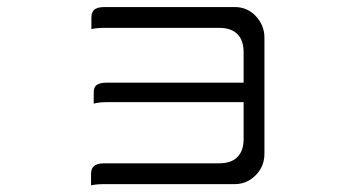

<svg xmlns="http://www.w3.org/2000/svg" viewBox="-20 -520 1040 558"><path d="M252.4 -218.8Q267.6 -223.1 290 -223.1H688V-116.2Q688 -81.5 669.9 -63.5Q651.9 -45.4 617.2 -45.4H283.2Q260.7 -45.4 252 -36.1Q244.6 -29.3 244.6 -14.6V18.6Q259.8 15.1 283.2 15.1H662.1Q697.3 15.1 722.9 -10.5Q748.5 -36.1 748.5 -73.2V-411.1Q748.5 -447.8 721.2 -475.6Q696.8 -499.5 662.1 -499.5H283.2Q261.7 -499.5 252.9 -490.7Q245.6 -483.4 245.6 -468.8V-435.5Q260.3 -439 283.2 -439H617.2Q651.9 -439 669.9 -420.9Q688 -402.8 688 -368.2V-279.8H290Q267.6 -279.8 258.8 -271Q252.4 -264.6 252.4 -251.5Z"/></svg>

Font: YuPearl-ExtraLight
Style: ExtraLight
Weight: 200
Designer: Max Yao
Foundry: Max-Everyday
Version: Version 1.011; ttfautohint (v1.8.3)